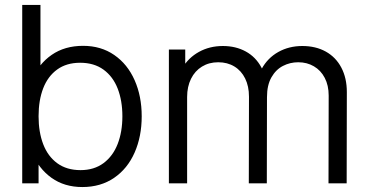

<svg xmlns="http://www.w3.org/2000/svg" viewBox="-20 -740 1480 775"><path d="M312.3 15Q240 15 187.9 -22.2Q135.8 -59.5 108.9 -124.2Q82 -188.8 82 -270.7Q82 -353.3 108.9 -417.7Q135.8 -482 188.6 -518.5Q241.3 -555 315.3 -555Q387.7 -555 441.2 -518Q494.8 -481 523.4 -416.3Q552 -351.7 552 -270.7Q552 -189.2 523.4 -124.2Q494.8 -59.2 440.6 -22.1Q386.3 15 312.3 15ZM69.7 0V-720H143.3V-406.7H135.7V0ZM305 -53.3Q359.8 -53.3 397.8 -81.5Q435.8 -109.7 454.9 -158.8Q474 -208 474 -270.7Q474 -333.2 455.2 -382Q436.3 -430.8 398 -458.8Q359.7 -486.7 303.3 -486.7Q248.5 -486.7 210.8 -459.4Q173.2 -432.2 154.4 -383.7Q135.7 -335.2 135.7 -270.7Q135.7 -206.7 154.5 -157.7Q173.3 -108.7 211.3 -81Q249.3 -53.3 305 -53.3Z M1306.7 -354.3Q1306.7 -395.3 1290.8 -425.7Q1275 -456 1247.1 -472.3Q1219.2 -488.7 1183.7 -488.7Q1150.7 -488.7 1122.1 -473.9Q1093.5 -459.2 1075.6 -427.8Q1057.7 -396.3 1057.7 -348.3L1014 -361Q1012.3 -418.2 1036.3 -462.1Q1060.3 -506 1103.4 -530.2Q1146.5 -554.3 1200.3 -554.3Q1254.5 -554.3 1295.2 -531.7Q1335.8 -509 1357.9 -466.9Q1380 -424.8 1380 -368.3L1379.3 0H1306ZM661.7 0V-540H727.7V-407H735.3V0ZM985 -349.7Q985 -392 969.5 -423.3Q954 -454.7 925.9 -471.7Q897.8 -488.7 860.7 -488.7Q823.7 -488.7 795.2 -471.2Q766.8 -453.8 751.1 -422.1Q735.3 -390.3 735.3 -348.3L691.7 -372.3Q691.7 -424 716.1 -465.5Q740.5 -507 783.4 -530.7Q826.3 -554.3 879.7 -554.3Q931.7 -554.3 972 -532.2Q1012.3 -510.2 1035 -467.9Q1057.7 -425.7 1057.7 -366.3L1057 0H984.3Z"/></svg>

Font: Hauora
Style: Regular
Weight: 400
Designer: Wayne Shih
Foundry: WCYS
Version: Version 1.001